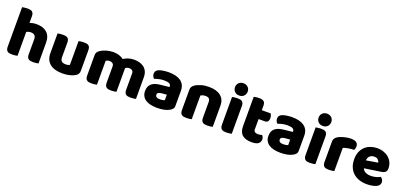

<svg xmlns="http://www.w3.org/2000/svg" viewBox="19 -1670 5552 2646"><g transform="rotate(20 2794.5 -347.5)"><path d="M532 -1Q522 2 500.5 5Q479 8 456 8Q434 8 416.5 5Q399 2 387 -7Q375 -16 368.5 -31.5Q362 -47 362 -72V-294Q362 -335 341.5 -351.5Q321 -368 291 -368Q271 -368 253 -363Q235 -358 224 -351V-1Q214 2 192.5 5Q171 8 148 8Q126 8 108.5 5Q91 2 79 -7Q67 -16 60.5 -31.5Q54 -47 54 -72V-652Q65 -654 86.5 -657.5Q108 -661 130 -661Q152 -661 169.5 -658Q187 -655 199 -646Q211 -637 217.5 -621.5Q224 -606 224 -581V-483Q237 -488 263.5 -494.5Q290 -501 322 -501Q421 -501 476.5 -451.5Q532 -402 532 -304Z M637 -479Q647 -482 668.5 -485Q690 -488 713 -488Q735 -488 752.5 -485Q770 -482 782 -473Q794 -464 800.5 -448.5Q807 -433 807 -408V-193Q807 -152 827 -134.5Q847 -117 885 -117Q908 -117 922.5 -121Q937 -125 945 -129V-479Q955 -482 976.5 -485Q998 -488 1021 -488Q1043 -488 1060.5 -485Q1078 -482 1090 -473Q1102 -464 1108.5 -448.5Q1115 -433 1115 -408V-104Q1115 -54 1073 -29Q1038 -7 989.5 4.5Q941 16 884 16Q830 16 784.5 4Q739 -8 706 -33Q673 -58 655 -97.5Q637 -137 637 -193Z M1452 -501Q1493 -501 1532.5 -489.5Q1572 -478 1601 -455Q1631 -475 1668.5 -488Q1706 -501 1759 -501Q1797 -501 1833.5 -491Q1870 -481 1898.5 -459.5Q1927 -438 1944 -402.5Q1961 -367 1961 -316V-1Q1951 2 1929.5 5Q1908 8 1885 8Q1863 8 1845.5 5Q1828 2 1816 -7Q1804 -16 1797.5 -31.5Q1791 -47 1791 -72V-311Q1791 -341 1774 -354.5Q1757 -368 1728 -368Q1714 -368 1698 -361.5Q1682 -355 1674 -348Q1675 -344 1675 -340.5Q1675 -337 1675 -334V-1Q1664 2 1642.5 5Q1621 8 1599 8Q1577 8 1559.5 5Q1542 2 1530 -7Q1518 -16 1511.5 -31.5Q1505 -47 1505 -72V-311Q1505 -341 1486.5 -354.5Q1468 -368 1442 -368Q1424 -368 1411 -362.5Q1398 -357 1389 -352V-1Q1379 2 1357.5 5Q1336 8 1313 8Q1291 8 1273.5 5Q1256 2 1244 -7Q1232 -16 1225.5 -31.5Q1219 -47 1219 -72V-374Q1219 -401 1230.5 -417Q1242 -433 1262 -447Q1296 -471 1346.5 -486Q1397 -501 1452 -501Z M2273 -108Q2290 -108 2310.5 -111.5Q2331 -115 2341 -121V-201L2269 -195Q2241 -193 2223 -183Q2205 -173 2205 -153Q2205 -133 2220.5 -120.5Q2236 -108 2273 -108ZM2265 -501Q2319 -501 2363.5 -490Q2408 -479 2439.5 -456.5Q2471 -434 2488 -399.5Q2505 -365 2505 -318V-94Q2505 -68 2490.5 -51.5Q2476 -35 2456 -23Q2391 16 2273 16Q2220 16 2177.5 6Q2135 -4 2104.5 -24Q2074 -44 2057.5 -75Q2041 -106 2041 -147Q2041 -216 2082 -253Q2123 -290 2209 -299L2340 -313V-320Q2340 -349 2314.5 -361.5Q2289 -374 2241 -374Q2203 -374 2167 -366Q2131 -358 2102 -346Q2089 -355 2080 -373.5Q2071 -392 2071 -412Q2071 -438 2083.5 -453.5Q2096 -469 2122 -480Q2151 -491 2190.5 -496Q2230 -501 2265 -501Z M2917 -308Q2917 -339 2899.5 -353.5Q2882 -368 2852 -368Q2832 -368 2812.5 -363Q2793 -358 2779 -348V-1Q2769 2 2747.5 5Q2726 8 2703 8Q2681 8 2663.5 5Q2646 2 2634 -7Q2622 -16 2615.5 -31.5Q2609 -47 2609 -72V-372Q2609 -399 2620.5 -416Q2632 -433 2652 -447Q2686 -471 2737.5 -486Q2789 -501 2852 -501Q2965 -501 3026 -451.5Q3087 -402 3087 -314V-1Q3077 2 3055.5 5Q3034 8 3011 8Q2989 8 2971.5 5Q2954 2 2942 -7Q2930 -16 2923.5 -31.5Q2917 -47 2917 -72Z M3188 -621Q3188 -659 3213.5 -685Q3239 -711 3281 -711Q3323 -711 3348.5 -685Q3374 -659 3374 -621Q3374 -583 3348.5 -557Q3323 -531 3281 -531Q3239 -531 3213.5 -557Q3188 -583 3188 -621ZM3366 -1Q3355 1 3333.5 4.5Q3312 8 3290 8Q3268 8 3250.5 5Q3233 2 3221 -7Q3209 -16 3202.5 -31.5Q3196 -47 3196 -72V-479Q3207 -481 3228.5 -484.5Q3250 -488 3272 -488Q3294 -488 3311.5 -485Q3329 -482 3341 -473Q3353 -464 3359.5 -448.5Q3366 -433 3366 -408Z M3644 -167Q3644 -141 3660.5 -130Q3677 -119 3707 -119Q3722 -119 3738 -121.5Q3754 -124 3766 -128Q3775 -117 3781.5 -103.5Q3788 -90 3788 -71Q3788 -33 3759.5 -9Q3731 15 3659 15Q3571 15 3523.5 -25Q3476 -65 3476 -155V-583Q3487 -586 3507.5 -589.5Q3528 -593 3551 -593Q3595 -593 3619.5 -577.5Q3644 -562 3644 -512V-448H3775Q3781 -437 3786.5 -420.5Q3792 -404 3792 -384Q3792 -349 3776.5 -333.5Q3761 -318 3735 -318H3644Z M4082 -108Q4099 -108 4119.5 -111.5Q4140 -115 4150 -121V-201L4078 -195Q4050 -193 4032 -183Q4014 -173 4014 -153Q4014 -133 4029.5 -120.5Q4045 -108 4082 -108ZM4074 -501Q4128 -501 4172.5 -490Q4217 -479 4248.5 -456.5Q4280 -434 4297 -399.5Q4314 -365 4314 -318V-94Q4314 -68 4299.5 -51.5Q4285 -35 4265 -23Q4200 16 4082 16Q4029 16 3986.5 6Q3944 -4 3913.5 -24Q3883 -44 3866.5 -75Q3850 -106 3850 -147Q3850 -216 3891 -253Q3932 -290 4018 -299L4149 -313V-320Q4149 -349 4123.5 -361.5Q4098 -374 4050 -374Q4012 -374 3976 -366Q3940 -358 3911 -346Q3898 -355 3889 -373.5Q3880 -392 3880 -412Q3880 -438 3892.5 -453.5Q3905 -469 3931 -480Q3960 -491 3999.5 -496Q4039 -501 4074 -501Z M4414 -621Q4414 -659 4439.5 -685Q4465 -711 4507 -711Q4549 -711 4574.5 -685Q4600 -659 4600 -621Q4600 -583 4574.5 -557Q4549 -531 4507 -531Q4465 -531 4439.5 -557Q4414 -583 4414 -621ZM4592 -1Q4581 1 4559.5 4.5Q4538 8 4516 8Q4494 8 4476.5 5Q4459 2 4447 -7Q4435 -16 4428.5 -31.5Q4422 -47 4422 -72V-479Q4433 -481 4454.5 -484.5Q4476 -488 4498 -488Q4520 -488 4537.5 -485Q4555 -482 4567 -473Q4579 -464 4585.5 -448.5Q4592 -433 4592 -408Z M4870 -1Q4860 2 4838.5 5Q4817 8 4794 8Q4772 8 4754.5 5Q4737 2 4725 -7Q4713 -16 4706.5 -31.5Q4700 -47 4700 -72V-372Q4700 -395 4708.5 -411.5Q4717 -428 4733 -441Q4749 -454 4772.5 -464.5Q4796 -475 4823 -483Q4850 -491 4879 -495.5Q4908 -500 4937 -500Q4985 -500 5013 -481.5Q5041 -463 5041 -421Q5041 -407 5037 -393.5Q5033 -380 5027 -369Q5006 -369 4984 -367Q4962 -365 4941 -361Q4920 -357 4901.5 -352.5Q4883 -348 4870 -342Z M5349 16Q5290 16 5239.5 -0.5Q5189 -17 5151.5 -50Q5114 -83 5092.5 -133Q5071 -183 5071 -250Q5071 -316 5092.5 -363.5Q5114 -411 5149 -441.5Q5184 -472 5229 -486.5Q5274 -501 5321 -501Q5374 -501 5417.5 -485Q5461 -469 5492.5 -441Q5524 -413 5541.5 -374Q5559 -335 5559 -289Q5559 -255 5540 -237Q5521 -219 5487 -214L5240 -177Q5251 -144 5285 -127.5Q5319 -111 5363 -111Q5404 -111 5440.5 -121.5Q5477 -132 5500 -146Q5516 -136 5527 -118Q5538 -100 5538 -80Q5538 -35 5496 -13Q5464 4 5424 10Q5384 16 5349 16ZM5321 -377Q5297 -377 5279.5 -369Q5262 -361 5251 -348.5Q5240 -336 5234.5 -320.5Q5229 -305 5228 -289L5399 -317Q5396 -337 5377 -357Q5358 -377 5321 -377Z"/></g></svg>

Font: Baloo Thambi
Style: Regular
Weight: 400
Designer: Aadarsh Rajan and Ek Type
Foundry: Ek Type
Version: Version 1.443;PS 1.000;hotconv 16.6.51;makeotf.lib2.5.65220;